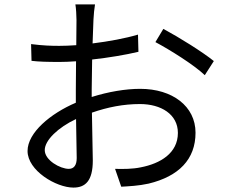

<svg xmlns="http://www.w3.org/2000/svg" viewBox="-20 -819 1040 871"><path d="M721 -688 685 -628C749 -594 860 -525 909 -478L950 -542C901 -582 792 -650 721 -688ZM325 -279 328 -102C328 -69 315 -53 292 -53C253 -53 183 -92 183 -138C183 -183 244 -241 325 -279ZM121 -619 123 -543C157 -539 194 -538 251 -538C272 -538 297 -539 325 -541L324 -410V-353C209 -304 105 -217 105 -134C105 -45 235 32 313 32C367 32 401 2 401 -91L397 -308C469 -333 540 -347 615 -347C710 -347 787 -301 787 -216C787 -124 707 -77 619 -60C582 -52 539 -52 502 -53L530 28C565 26 609 24 654 14C791 -19 867 -96 867 -217C867 -337 762 -416 616 -416C550 -416 472 -403 396 -379V-414L398 -549C471 -557 549 -570 608 -584L606 -662C549 -645 473 -631 400 -622L404 -730C405 -753 408 -781 411 -799H322C325 -782 327 -748 327 -728L326 -614C298 -612 272 -611 249 -611C212 -611 176 -612 121 -619Z"/></svg>

Font: GenYoGothic2 TW R
Style: Regular
Weight: 400
Version: Version 2.100;PS 2.1;hotconv 16.6.51;makeotf.lib2.5.65220 DE